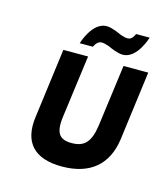

<svg xmlns="http://www.w3.org/2000/svg" viewBox="-65 -394 392 450"><g transform="rotate(15 131.5 -168.5)"><path d="M203 -261 183 -111C177 -68 161 -55 132 -55C103 -55 91 -68 97 -111L117 -261H57L35 -93C26 -29 57 4 124 4C191 4 232 -29 241 -93L263 -261ZM162 -295C162 -295 181 -286 194 -286C229 -286 245 -341 245 -341H212C212 -341 207 -326 196 -326C185 -326 173 -332 173 -332C173 -332 154 -341 141 -341C106 -341 90 -286 90 -286H122C122 -286 128 -301 139 -301C150 -301 162 -295 162 -295Z"/></g></svg>

Font: Hussar Tani
Style: DwaKurs
Weight: 700
Foundry: Cannot Into Space Fonts
Version: Version 0.92